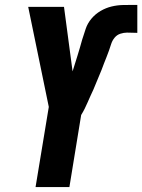

<svg xmlns="http://www.w3.org/2000/svg" viewBox="-20 -763 580 783"><path d="M125 0 179 -327 95 -735H241L276 -472Q286 -504 296 -536Q306 -568 315 -601Q322 -623 329.5 -645.5Q337 -668 353 -687Q369 -706 390.5 -718.5Q412 -731 435 -736.5Q458 -742 480.5 -742.5Q503 -743 525 -743H540V-629Q530 -629 519.5 -629.5Q509 -630 498 -630Q485 -630 471 -625.5Q457 -621 447.5 -609.5Q438 -598 433.5 -584Q429 -570 424.5 -557Q420 -544 414.5 -530.5Q409 -517 404 -504Q399 -491 394 -477.5Q389 -464 383 -451Q377 -438 372 -424.5Q367 -411 361 -398Q355 -385 349 -372Q343 -359 337.5 -346Q332 -333 325.5 -320Q319 -307 311 -294L263 0Z"/></svg>

Font: Iosevka SS18 Heavy
Style: Italic
Weight: 900
Italic angle: -9°
Monospace: yes
Designer: Belleve Invis
Foundry: Belleve Invis
Version: Version 25.1.1; ttfautohint (v1.8.4)